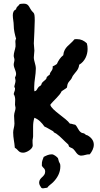

<svg xmlns="http://www.w3.org/2000/svg" viewBox="-20 -813 545 1050"><path d="M493 -22C493 -45 478 -62 458 -73C455 -74 452 -74 449 -76C446 -78 445 -81 442 -82C436 -86 429 -84 423 -89C407 -100 404 -121 391 -131C381 -132 372 -137 362 -137C342 -167 261 -211 255 -240C271 -262 307 -290 317 -314C326 -321 337 -326 346 -334C350 -362 352 -359 368 -379C373 -385 374 -392 378 -398C393 -420 410 -430 413 -459C444 -477 459 -512 459 -545C459 -556 458 -566 455 -576C439 -591 423 -599 401 -599C396 -599 392 -599 387 -598C363 -567 330 -557 326 -511C310 -499 299 -481 291 -463C284 -458 276 -453 268 -450C271 -426 254 -424 252 -405C248 -402 238 -395 236 -392C234 -389 235 -385 233 -382C227 -374 216 -368 210 -360C207 -356 207 -350 204 -347C200 -342 194 -341 191 -337C183 -329 182 -315 168 -314C167 -322 167 -330 167 -337C167 -371 176 -404 176 -438C176 -460 165 -479 165 -499C165 -512 168 -524 168 -536C168 -549 165 -562 165 -576C165 -584 168 -632 168 -640C168 -656 170 -683 170 -700C170 -755 163 -735 146 -765C136 -783 131 -793 109 -793C102 -793 95 -792 88 -791C82 -780 69 -777 68 -762C54 -756 50 -744 50 -729C50 -711 55 -693 55 -675C55 -650 61 -624 68 -601C65 -597 64 -591 64 -585C64 -577 66 -568 65 -559C63 -542 55 -525 55 -508C55 -500 59 -494 59 -486C59 -477 55 -469 55 -460C55 -442 68 -426 68 -408C68 -399 62 -391 62 -389C62 -383 65 -378 65 -372C65 -360 58 -346 58 -335C58 -335 61 -334 62 -334V-328C63 -317 56 -309 55 -298C61 -289 63 -278 63 -267C63 -258 62 -249 62 -240C62 -234 65 -229 65 -223C65 -210 57 -196 57 -180C57 -166 59 -151 59 -137C59 -120 52 -105 52 -89C52 -58 59 -36 61 -5C81 6 80 22 107 22C125 22 159 2 159 -17C159 -27 157 -37 158 -47C159 -54 161 -61 161 -67C161 -88 161 -98 161 -120C161 -137 163 -153 168 -169C192 -160 209 -141 223 -121C240 -114 255 -103 271 -95L275 -89C279 -86 284 -85 288 -82C311 -66 331 -42 352 -24C356 -21 355 -15 358 -11C365 -5 375 -4 381 2C393 13 400 33 417 37C419 38 422 38 425 38C440 38 454 30 469 31H471C483 16 493 -2 493 -22ZM310 97C310 80 307 83 302 70C300 66 299 56 297 52C291 44 274 31 264 31C246 31 235 37 219 45C214 59 208 70 209 86V94C216 107 227 107 227 126C227 154 194 157 194 186C194 197 201 206 206 214C209 216 212 217 215 217C222 217 228 214 235 214H238C246 202 260 194 270 184C294 160 310 131 310 97Z"/></svg>

Font: Margarine
Style: Regular
Weight: 400
Designer: Astigmatic (AOETI)
Foundry: Astigmatic (AOETI)
Version: Version 1.000